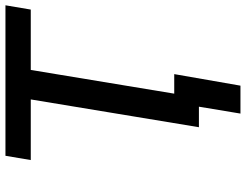

<svg xmlns="http://www.w3.org/2000/svg" viewBox="-121 -647 924 722"><g transform="rotate(-90 341.0 -286.0)"><path d="M100.1 -632.3 116.2 -727.5H682.1L666 -632.3H439L334.5 0H223.6L328.1 -632.3ZM274.9 156.2 300.8 0H262.2L277.3 -92.8H423.3L379.9 156.2Z"/></g></svg>

Font: Inter 18pt Medium
Style: Italic
Weight: 500
Italic angle: -9.3988°
Designer: Rasmus Andersson
Foundry: rsms
Version: Version 4.001;git-66647c0bb